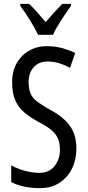

<svg xmlns="http://www.w3.org/2000/svg" viewBox="-20 -963 453 993"><path d="M375 -196Q375 -136 351.5 -89.5Q328 -43 286 -16.5Q244 10 187 10Q100 10 38 -21V-108Q72 -89 111 -79Q150 -69 184 -69Q234 -69 262 -104Q290 -139 290 -188Q290 -223 279.5 -247Q269 -271 245 -291Q221 -311 180 -332Q138 -355 107 -380.5Q76 -406 59.5 -443Q43 -480 43 -536Q42 -592 65.5 -634.5Q89 -677 130.5 -701Q172 -725 225 -724Q267 -724 304 -713.5Q341 -703 369 -689L342 -612Q282 -645 227 -645Q181 -645 154.5 -615.5Q128 -586 128 -540Q128 -503 138 -479.5Q148 -456 172.5 -437.5Q197 -419 238 -396Q308 -359 341.5 -312Q375 -265 375 -196ZM177 -783Q161 -816 136 -857Q111 -898 85 -933V-943H130Q149 -926 171.5 -900.5Q194 -875 216 -849Q242 -879 259.5 -898Q277 -917 302 -943H347V-933Q325 -902 297.5 -860Q270 -818 254 -783Z"/></svg>

Font: Noto Sans Tamil ExtraCondensed
Style: Regular
Weight: 400
Width: 2
Designer: Jelle Bosma - Monotype Design Team
Foundry: Monotype Imaging Inc.
Version: Version 2.004; ttfautohint (v1.8.4.7-5d5b)